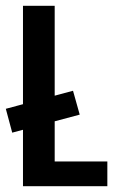

<svg xmlns="http://www.w3.org/2000/svg" viewBox="-48 -640 428 660"><path d="M31 -620H140V-85H321V0H31ZM-6 -184 -28 -266 203 -328 226 -246Z"/></svg>

Font: Smooch Sans Thin
Style: Bold
Weight: 700
Version: Version 1.010